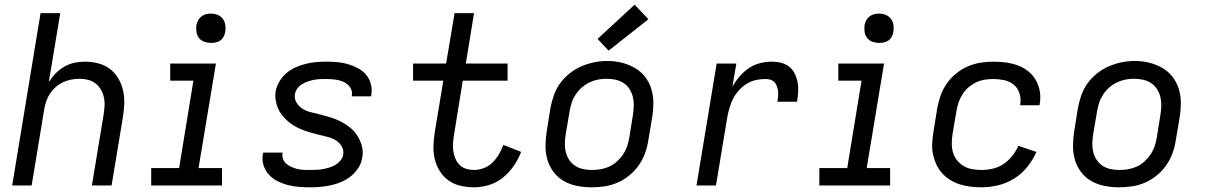

<svg xmlns="http://www.w3.org/2000/svg" viewBox="-20 -791 5140 819"><path d="M32 0 153 -735H237L188 -440Q200 -460 217 -477.5Q234 -495 255 -507Q276 -519 298.5 -523.5Q321 -528 343 -528Q372 -528 400 -520.5Q428 -513 449.5 -496.5Q471 -480 485 -456Q499 -432 505 -405Q511 -378 510 -348.5Q509 -319 504 -290L456 0H372L422 -302Q425 -321 426 -340Q427 -359 423 -376.5Q419 -394 410 -409.5Q401 -425 387 -435.5Q373 -446 355.5 -450.5Q338 -455 319 -455Q301 -455 283.5 -451.5Q266 -448 249.5 -440.5Q233 -433 219 -421Q205 -409 194.5 -393.5Q184 -378 178 -361Q172 -344 169 -327L115 0Z M625 0V-74H744L805 -447H706V-520H901L827 -74H927V0ZM880 -608Q865 -608 851 -613Q837 -618 828.5 -629.5Q820 -641 818 -655.5Q816 -670 818 -685Q820 -695 825.5 -705Q831 -715 840 -721.5Q849 -728 859 -730.5Q869 -733 880 -733Q895 -733 908.5 -727.5Q922 -722 930.5 -710.5Q939 -699 941 -684.5Q943 -670 941 -655Q939 -645 934 -635Q929 -625 920 -618.5Q911 -612 900.5 -610Q890 -608 880 -608Z M1303 8Q1278 8 1254 6Q1230 4 1207 -2Q1184 -8 1163.5 -18.5Q1143 -29 1127.5 -45.5Q1112 -62 1104.5 -85Q1097 -108 1101 -132Q1102 -134 1102 -136Q1102 -138 1103 -140H1186Q1185 -139 1185 -138Q1185 -137 1185 -136Q1183 -123 1188 -111Q1193 -99 1203 -91Q1213 -83 1225 -78Q1237 -73 1249.5 -70Q1262 -67 1275.5 -66.5Q1289 -66 1303 -66Q1316 -66 1329.5 -66.5Q1343 -67 1356.5 -69.5Q1370 -72 1384 -76Q1398 -80 1410.5 -87.5Q1423 -95 1432.5 -106.5Q1442 -118 1444 -131Q1447 -151 1437.5 -167Q1428 -183 1412.5 -192.5Q1397 -202 1379 -206.5Q1361 -211 1343 -215.5Q1325 -220 1307 -225Q1289 -230 1272 -236.5Q1255 -243 1239 -252Q1223 -261 1209.5 -272.5Q1196 -284 1184.5 -298Q1173 -312 1166 -328.5Q1159 -345 1156 -363.5Q1153 -382 1156 -402Q1160 -423 1172 -443.5Q1184 -464 1201.5 -479Q1219 -494 1240.5 -503.5Q1262 -513 1283.5 -518.5Q1305 -524 1327 -526Q1349 -528 1371 -528Q1395 -528 1418.5 -526Q1442 -524 1464 -517.5Q1486 -511 1506 -500.5Q1526 -490 1540.5 -473.5Q1555 -457 1561.5 -434Q1568 -411 1564 -388Q1564 -386 1563.5 -384Q1563 -382 1563 -380H1480Q1480 -381 1480.5 -382Q1481 -383 1481 -384Q1483 -397 1478.5 -408.5Q1474 -420 1465 -428.5Q1456 -437 1445 -442Q1434 -447 1421.5 -449.5Q1409 -452 1396.5 -453Q1384 -454 1371 -454Q1358 -454 1345 -453.5Q1332 -453 1319 -450.5Q1306 -448 1293 -443.5Q1280 -439 1268.5 -432Q1257 -425 1248.5 -413.5Q1240 -402 1238 -389Q1235 -370 1244.5 -354Q1254 -338 1269 -328Q1284 -318 1302 -313.5Q1320 -309 1338 -304.5Q1356 -300 1374 -295Q1392 -290 1409 -283.5Q1426 -277 1442 -268Q1458 -259 1472 -248Q1486 -237 1497 -222.5Q1508 -208 1515.5 -191.5Q1523 -175 1526 -156.5Q1529 -138 1525 -119Q1522 -96 1509 -75.5Q1496 -55 1477.5 -40Q1459 -25 1437 -15.5Q1415 -6 1392.5 -1Q1370 4 1347.5 6Q1325 8 1303 8Z M2003 8Q1973 8 1944.5 1.5Q1916 -5 1893.5 -21Q1871 -37 1856 -61Q1841 -85 1834.5 -112.5Q1828 -140 1829 -170Q1830 -200 1835 -230L1871 -447H1742V-520H1883L1919 -735H2002L1967 -520H2145V-447H1954L1917 -218Q1914 -200 1912.5 -182.5Q1911 -165 1913.5 -147.5Q1916 -130 1922.5 -114.5Q1929 -99 1940.5 -87.5Q1952 -76 1968.5 -71Q1985 -66 2003 -66Q2023 -66 2044 -74Q2065 -82 2081 -98Q2097 -114 2108.5 -133.5Q2120 -153 2127 -173L2203 -143Q2191 -112 2171.5 -83.5Q2152 -55 2125.5 -33.5Q2099 -12 2066.5 -2Q2034 8 2003 8Z M2503 8Q2472 8 2441.5 2Q2411 -4 2385.5 -18.5Q2360 -33 2342 -56.5Q2324 -80 2315.5 -108Q2307 -136 2307 -167.5Q2307 -199 2312 -230L2328 -330Q2333 -357 2342.5 -384.5Q2352 -412 2369.5 -436Q2387 -460 2410.5 -478.5Q2434 -497 2461 -508.5Q2488 -520 2515.5 -525.5Q2543 -531 2571 -531Q2603 -531 2632.5 -523.5Q2662 -516 2687.5 -501.5Q2713 -487 2731 -464Q2749 -441 2758 -412.5Q2767 -384 2767 -352.5Q2767 -321 2762 -290L2745 -190Q2741 -163 2731 -136Q2721 -109 2704 -85Q2687 -61 2663.5 -42Q2640 -23 2613 -11.5Q2586 0 2558 4Q2530 8 2503 8ZM2504 -66Q2523 -66 2541.5 -69Q2560 -72 2578 -80Q2596 -88 2611 -101.5Q2626 -115 2637 -131Q2648 -147 2654.5 -165.5Q2661 -184 2664 -202L2680 -302Q2683 -322 2683.5 -341Q2684 -360 2679.5 -378Q2675 -396 2665 -411.5Q2655 -427 2639.5 -437Q2624 -447 2605.5 -451Q2587 -455 2567 -455Q2549 -455 2530.5 -451.5Q2512 -448 2494.5 -439.5Q2477 -431 2462 -418Q2447 -405 2436 -388.5Q2425 -372 2419 -354Q2413 -336 2410 -318L2393 -218Q2390 -199 2389.5 -179.5Q2389 -160 2393.5 -142Q2398 -124 2408 -109Q2418 -94 2433 -84Q2448 -74 2466.5 -70Q2485 -66 2504 -66ZM2576 -575 2529 -625 2687 -771 2746 -709Z M2951 0 3037 -520H3121L3104 -421Q3117 -444 3134.5 -464.5Q3152 -485 3174 -500Q3196 -515 3221.5 -521.5Q3247 -528 3272 -528Q3293 -528 3312.5 -523Q3332 -518 3347 -506Q3362 -494 3370.5 -476Q3379 -458 3382.5 -438.5Q3386 -419 3384.5 -398Q3383 -377 3380 -357H3296Q3298 -368 3299 -379Q3300 -390 3299 -400.5Q3298 -411 3294.5 -421.5Q3291 -432 3284.5 -439.5Q3278 -447 3268 -450.5Q3258 -454 3247 -454Q3226 -454 3206 -450Q3186 -446 3167.5 -435Q3149 -424 3134 -408Q3119 -392 3109 -373.5Q3099 -355 3093 -335Q3087 -315 3083 -295L3034 0Z M3475 0V-74H3594L3655 -447H3556V-520H3751L3677 -74H3777V0ZM3730 -608Q3715 -608 3701 -613Q3687 -618 3678.5 -629.5Q3670 -641 3668 -655.5Q3666 -670 3668 -685Q3670 -695 3675.5 -705Q3681 -715 3690 -721.5Q3699 -728 3709 -730.5Q3719 -733 3730 -733Q3745 -733 3758.5 -727.5Q3772 -722 3780.5 -710.5Q3789 -699 3791 -684.5Q3793 -670 3791 -655Q3789 -645 3784 -635Q3779 -625 3770 -618.5Q3761 -612 3750.5 -610Q3740 -608 3730 -608Z M4166 8Q4142 8 4118.5 5Q4095 2 4073 -5Q4051 -12 4031.5 -24.5Q4012 -37 3997.5 -53.5Q3983 -70 3973.5 -91Q3964 -112 3959.5 -135Q3955 -158 3956.5 -182Q3958 -206 3962 -230L3978 -330Q3983 -357 3992.5 -384Q4002 -411 4018.5 -434.5Q4035 -458 4058 -477Q4081 -496 4107.5 -507.5Q4134 -519 4162 -523.5Q4190 -528 4217 -528Q4244 -528 4270.5 -524.5Q4297 -521 4321.5 -512Q4346 -503 4366 -487Q4386 -471 4398.5 -449Q4411 -427 4415.5 -401Q4420 -375 4415 -348Q4415 -346 4415 -345Q4415 -344 4414 -342H4332Q4332 -343 4332 -344Q4332 -345 4332 -345Q4336 -369 4329 -392Q4322 -415 4304.5 -429.5Q4287 -444 4264 -449Q4241 -454 4217 -454Q4199 -454 4180 -451Q4161 -448 4143.5 -439.5Q4126 -431 4111 -418Q4096 -405 4085.5 -388.5Q4075 -372 4069 -354Q4063 -336 4060 -318L4043 -218Q4040 -198 4040 -178Q4040 -158 4045.5 -139.5Q4051 -121 4063 -106.5Q4075 -92 4091 -82.5Q4107 -73 4126.5 -69.5Q4146 -66 4166 -66Q4190 -66 4214.5 -71.5Q4239 -77 4260 -91Q4281 -105 4297.5 -125.5Q4314 -146 4324 -169L4401 -143Q4386 -109 4362 -79Q4338 -49 4305.5 -29Q4273 -9 4237 -0.5Q4201 8 4166 8Z M4753 8Q4722 8 4691.5 2Q4661 -4 4635.5 -18.5Q4610 -33 4592 -56.5Q4574 -80 4565.5 -108Q4557 -136 4557 -167.5Q4557 -199 4562 -230L4578 -330Q4583 -357 4592.5 -384.5Q4602 -412 4619.5 -436Q4637 -460 4660.5 -478.5Q4684 -497 4711 -508.5Q4738 -520 4765.5 -525.5Q4793 -531 4821 -531Q4853 -531 4882.5 -523.5Q4912 -516 4937.5 -501.5Q4963 -487 4981 -464Q4999 -441 5008 -412.5Q5017 -384 5017 -352.5Q5017 -321 5012 -290L4995 -190Q4991 -163 4981 -136Q4971 -109 4954 -85Q4937 -61 4913.5 -42Q4890 -23 4863 -11.5Q4836 0 4808 4Q4780 8 4753 8ZM4754 -66Q4773 -66 4791.5 -69Q4810 -72 4828 -80Q4846 -88 4861 -101.5Q4876 -115 4887 -131Q4898 -147 4904.5 -165.5Q4911 -184 4914 -202L4930 -302Q4933 -322 4933.5 -341Q4934 -360 4929.5 -378Q4925 -396 4915 -411.5Q4905 -427 4889.5 -437Q4874 -447 4855.5 -451Q4837 -455 4817 -455Q4799 -455 4780.5 -451.5Q4762 -448 4744.5 -439.5Q4727 -431 4712 -418Q4697 -405 4686 -388.5Q4675 -372 4669 -354Q4663 -336 4660 -318L4643 -218Q4640 -199 4639.5 -179.5Q4639 -160 4643.5 -142Q4648 -124 4658 -109Q4668 -94 4683 -84Q4698 -74 4716.5 -70Q4735 -66 4754 -66Z"/></svg>

Font: Zed Sans Extended
Style: Italic
Weight: 400
Width: 7
Italic angle: -9°
Designer: Belleve Invis
Foundry: Belleve Invis
Version: Version 1.0.0; ttfautohint (v1.8.4)